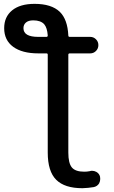

<svg xmlns="http://www.w3.org/2000/svg" viewBox="-20 -784 601 1011"><path d="M224.6 -589.8Q231.4 -589.8 231.4 -597.7Q228.5 -637.7 212.9 -656.2Q194.3 -676.8 155.3 -676.8Q129.9 -676.8 116.7 -665.5Q103.5 -654.3 103.5 -635.7Q103.5 -589.8 181.6 -589.8ZM339.8 19.5Q339.8 75.2 358.4 97.7Q377 120.1 423.8 120.1Q438.5 120.1 453.1 117.2Q459 115.2 463.9 115.2Q476.6 115.2 487.3 121.1Q502.9 129.9 506.8 146.5Q507.8 152.3 507.8 158.2Q507.8 169.9 502 181.6Q492.2 197.3 473.6 201.2Q444.3 206.1 414.1 207Q320.3 207 275.9 162.6Q231.4 118.2 231.4 19.5V-496.1Q231.4 -502.9 224.6 -502.9H181.6Q96.7 -502.9 49.3 -537.6Q2 -572.3 2 -635.7Q2 -695.3 43.9 -729.5Q85.9 -763.7 162.1 -763.7Q251 -763.7 294.9 -721.7Q335.9 -681.6 339.8 -596.7Q339.8 -589.8 347.7 -589.8H455.1Q472.7 -589.8 485.4 -577.1Q498 -564.5 498 -546.4Q498 -528.3 485.4 -515.6Q472.7 -502.9 455.1 -502.9H347.7Q339.8 -502.9 339.8 -496.1Z"/></svg>

Font: Gen Jyuu Gothic Medium
Style: Regular
Weight: 500
Designer: [Source Han Sans]
Ryoko NISHIZUKA  (kana & ideographs); Paul D. Hunt (Latin, Greek & Cyrillic); Wenlong ZHANG  (bopomofo
Version: Version 1.002.20150607